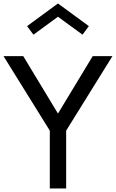

<svg xmlns="http://www.w3.org/2000/svg" viewBox="-29 -1068 657 1088"><path d="M253.2 0V-327.7L-9.1 -750H102.7L299.5 -424.5L496.4 -750H608.2L345.9 -327.7V0ZM160.5 -871.4 124.5 -920 299.5 -1048.2 474.5 -920 438.6 -871.4 299.5 -973.2Z"/></svg>

Font: Spartan Med
Style: Regular
Weight: 500
Designer: Matt Bailey, Mirko Velimirovic
Foundry: Matt Bailey
Version: Version 1.005